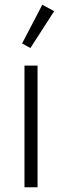

<svg xmlns="http://www.w3.org/2000/svg" viewBox="-20 -788 261 808"><path d="M138 0H83V-512H138ZM208 -741 108 -586 73 -605 158 -768Z"/></svg>

Font: IBM Plex Sans Condensed Light
Style: Regular
Weight: 300
Width: 3
Designer: Mike Abbink, Paul van der Laan, Pieter van Rosmalen
Foundry: Bold Monday
Version: Version 3.201